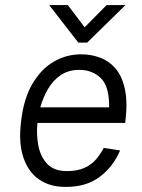

<svg xmlns="http://www.w3.org/2000/svg" viewBox="-20 -723 555 753"><path d="M287 -556 173 -703H246L312 -616L398 -703H472L322 -556ZM387 -143 451 -133Q424 -69 370.5 -29Q317 11 235 10Q176 10 133.5 -19Q91 -48 71.5 -106Q52 -164 63 -249Q73 -336 107 -394Q141 -452 190.5 -481Q240 -510 299 -510Q338 -510 373.5 -496.5Q409 -483 434.5 -452.5Q460 -422 470.5 -370Q481 -318 471 -241H127Q122 -195 130.5 -151.5Q139 -108 165.5 -80Q192 -52 242 -52Q284 -52 312 -65Q340 -78 357.5 -99Q375 -120 387 -143ZM291 -449Q249 -449 218.5 -428.5Q188 -408 168.5 -374.5Q149 -341 138 -302H408Q409 -384 375.5 -416.5Q342 -449 291 -449Z"/></svg>

Font: Haskoy
Style: Italic
Weight: 400
Designer: Ertekin Erdin
Foundry: Ertekin Erdin
Version: Version 2.000; ttfautohint (v1.8.4.7-5d5b)